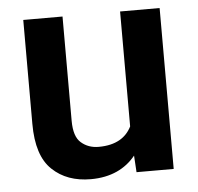

<svg xmlns="http://www.w3.org/2000/svg" viewBox="-44 -573 646 628"><g transform="rotate(-5 279.0 -259.0)"><path d="M502.4 0V-528.3H372.6V-150.9C355 -115.7 321.3 -93.3 264.6 -93.3C241.7 -93.3 222.7 -100.1 207 -113.8C191.4 -127 183.6 -151.4 183.6 -186V-528.3H54.7V-187C54.7 -117.2 70.8 -66.9 103.5 -36.1C135.7 -5.4 177.7 9.8 230 9.8C295.9 9.8 344.2 -14.2 377 -54.7L380.4 0Z"/></g></svg>

Font: Vazirmatn SemiBold
Style: Regular
Weight: 600
Designer: Saber Rastikerdar
Foundry: Saber Rastikerdar
Version: Version 33.003